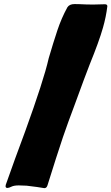

<svg xmlns="http://www.w3.org/2000/svg" viewBox="-20 -844 556 958"><path d="M201.7 94.7H200.7Q171.9 89.4 112.8 82.5L73.7 81.1Q49.8 81.1 37.1 87.4Q24.4 93.8 17.1 93.8Q7.8 93.8 7.8 85Q7.8 82 8.8 78.1Q10.7 71.3 55.2 -51.8Q164.1 -342.3 206.1 -488.3Q216.8 -525.9 223.1 -553.7Q246.6 -633.8 266.6 -693.6Q286.6 -753.4 315.9 -807.1Q326.2 -823.7 352.1 -823.7L377 -823.2Q410.6 -821.3 444.8 -821.3Q474.1 -821.3 503.9 -822.8Q515.6 -822.3 515.6 -813Q509.3 -759.8 493.7 -705.6Q474.1 -636.7 427.7 -522.9Q406.7 -469.7 350.1 -314.5Q320.8 -237.3 294.4 -160.6Q262.7 -66.4 216.8 81.1Q212.4 94.7 201.7 94.7Z"/></svg>

Font: Weird Comic
Style: Italic
Weight: 400
Italic angle: -16°
Designer: GGBotNet
Foundry: GGBotNet
Version: 0.80